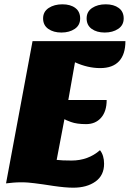

<svg xmlns="http://www.w3.org/2000/svg" viewBox="-20 -851 602 891"><path d="M444 -154Q463 -130 463 -91Q463 -37 423 -8.5Q383 20 320 20Q284 20 229 12Q121 -5 88 -5Q55 -5 42 -3.5Q29 -2 8 0L131 -660H562Q562 -599 532.5 -567Q503 -535 445 -535Q387 -535 328 -562L297 -387H475Q475 -334 449 -304.5Q423 -275 379.5 -275Q336 -275 309 -285Q282 -295 279 -298L243 -109Q267 -106 312 -106Q389 -106 444 -154ZM265 -700Q228 -700 204 -717Q180 -734 180 -765.5Q180 -797 206 -814Q232 -831 269.5 -831Q307 -831 329.5 -814Q352 -797 352 -765.5Q352 -734 327 -717Q302 -700 265 -700ZM466 -700Q429 -700 405.5 -717Q382 -734 382 -765.5Q382 -797 407.5 -814Q433 -831 470.5 -831Q508 -831 531 -814Q554 -797 554 -765.5Q554 -734 528.5 -717Q503 -700 466 -700Z"/></svg>

Font: Sansita One
Style: Regular
Weight: 400
Version: Version 1.002